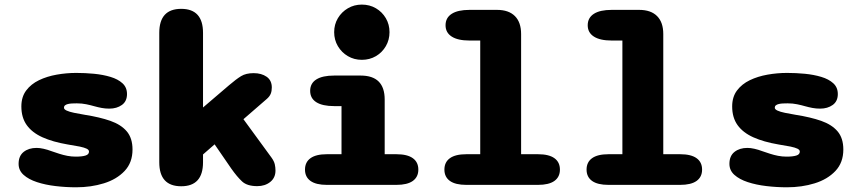

<svg xmlns="http://www.w3.org/2000/svg" viewBox="-20 -805 3754 836"><path d="M311.5 10.5Q266.5 10.5 222 5.2Q177.5 0 141 -12Q104.5 -24 82.8 -43.5Q61 -63 61 -91.5Q61 -126 83 -143.5Q105 -161 139.5 -161Q153 -161 169.8 -157.2Q186.5 -153.5 205 -146.5Q221 -141 238 -135.5Q255 -130 273 -126.5Q291 -123 309.5 -123Q337.5 -123 352.5 -127.8Q367.5 -132.5 367.5 -145Q367.5 -152.5 357.5 -157.5Q347.5 -162.5 327 -166.8Q306.5 -171 274.5 -176Q210 -187 165 -207.2Q120 -227.5 96.5 -260.2Q73 -293 73 -341.5Q73 -383 94 -411Q115 -439 149.8 -455.8Q184.5 -472.5 227 -480Q269.5 -487.5 312 -487.5Q350.5 -487.5 389.5 -483.8Q428.5 -480 461 -470.2Q493.5 -460.5 513.2 -442.5Q533 -424.5 533 -395.5Q533 -364 510.8 -348Q488.5 -332 456 -332Q438.5 -332 422.5 -335Q406.5 -338 390.5 -342.5Q375 -347 355.8 -351Q336.5 -355 314.5 -355Q303.5 -355 293.5 -354.5Q283.5 -354 275.5 -352Q267.5 -350 263 -346.2Q258.5 -342.5 258.5 -336Q258.5 -329 270.2 -323.5Q282 -318 302.5 -313.8Q323 -309.5 350 -305Q414 -295 460.5 -278.8Q507 -262.5 532 -233Q557 -203.5 557 -154Q557 -97 522.5 -60.5Q488 -24 432.2 -6.8Q376.5 10.5 311.5 10.5Z M769 6Q673.5 6 673.5 -98.5V-662Q673.5 -766.5 769 -766.5Q864 -766.5 864 -662V-337L977.5 -434Q1008.5 -460.5 1029.8 -473.5Q1051 -486.5 1084.5 -486.5Q1118.5 -486.5 1141 -470.8Q1163.5 -455 1163.5 -424Q1163.5 -408.5 1158.8 -396.8Q1154 -385 1142 -374.5L1040 -286L1162 -119Q1173.5 -103 1176.5 -89.5Q1179.5 -76 1179.5 -62.5Q1179.5 -31 1156.8 -12.8Q1134 5.5 1100 5.5Q1056 5.5 1034 -15Q1012 -35.5 987 -71L914.5 -176.5L864 -132.5V-98.5Q864 6 769 6Z M1403 -133.5H1467V-343H1435Q1384 -343 1357.2 -360Q1330.5 -377 1330.5 -409.5Q1330.5 -442 1357.2 -459Q1384 -476 1435 -476H1550.5Q1655 -476 1655 -371.5V-133.5H1706Q1753.5 -133.5 1777.5 -116.2Q1801.5 -99 1801.5 -66.5Q1801.5 -34.5 1777.5 -17.2Q1753.5 0 1706 0H1403Q1356 0 1332 -17.2Q1308 -34.5 1308 -66.5Q1308 -99 1332 -116.2Q1356 -133.5 1403 -133.5ZM1435 -665Q1435 -698.5 1451.2 -725.8Q1467.5 -753 1494.8 -769Q1522 -785 1555.5 -785Q1589.5 -785 1616.8 -769Q1644 -753 1660 -725.8Q1676 -698.5 1676 -665Q1676 -631.5 1660 -604Q1644 -576.5 1616.8 -560.5Q1589.5 -544.5 1555.5 -544.5Q1522 -544.5 1494.8 -560.5Q1467.5 -576.5 1451.2 -604Q1435 -631.5 1435 -665Z M2010.5 0Q1963 0 1939 -17.2Q1915 -34.5 1915 -66.5Q1915 -99 1939 -116.2Q1963 -133.5 2010.5 -133.5H2071V-628.5H2024.5Q1973.5 -628.5 1946.8 -645.8Q1920 -663 1920 -695Q1920 -727.5 1946.8 -744.8Q1973.5 -762 2024.5 -762H2144Q2195 -762 2222 -735Q2249 -708 2249 -657V-133.5H2322.5Q2370 -133.5 2394 -116.2Q2418 -99 2418 -66.5Q2418 -34.5 2394 -17.2Q2370 0 2322.5 0Z M2629.5 0Q2582 0 2558 -17.2Q2534 -34.5 2534 -66.5Q2534 -99 2558 -116.2Q2582 -133.5 2629.5 -133.5H2690V-628.5H2643.5Q2592.5 -628.5 2565.8 -645.8Q2539 -663 2539 -695Q2539 -727.5 2565.8 -744.8Q2592.5 -762 2643.5 -762H2763Q2814 -762 2841 -735Q2868 -708 2868 -657V-133.5H2941.5Q2989 -133.5 3013 -116.2Q3037 -99 3037 -66.5Q3037 -34.5 3013 -17.2Q2989 0 2941.5 0Z M3406.5 10.5Q3361.5 10.5 3317 5.2Q3272.5 0 3236 -12Q3199.5 -24 3177.8 -43.5Q3156 -63 3156 -91.5Q3156 -126 3178 -143.5Q3200 -161 3234.5 -161Q3248 -161 3264.8 -157.2Q3281.5 -153.5 3300 -146.5Q3316 -141 3333 -135.5Q3350 -130 3368 -126.5Q3386 -123 3404.5 -123Q3432.5 -123 3447.5 -127.8Q3462.5 -132.5 3462.5 -145Q3462.5 -152.5 3452.5 -157.5Q3442.5 -162.5 3422 -166.8Q3401.5 -171 3369.5 -176Q3305 -187 3260 -207.2Q3215 -227.5 3191.5 -260.2Q3168 -293 3168 -341.5Q3168 -383 3189 -411Q3210 -439 3244.8 -455.8Q3279.5 -472.5 3322 -480Q3364.5 -487.5 3407 -487.5Q3445.5 -487.5 3484.5 -483.8Q3523.5 -480 3556 -470.2Q3588.5 -460.5 3608.2 -442.5Q3628 -424.5 3628 -395.5Q3628 -364 3605.8 -348Q3583.5 -332 3551 -332Q3533.5 -332 3517.5 -335Q3501.5 -338 3485.5 -342.5Q3470 -347 3450.8 -351Q3431.5 -355 3409.5 -355Q3398.5 -355 3388.5 -354.5Q3378.5 -354 3370.5 -352Q3362.5 -350 3358 -346.2Q3353.5 -342.5 3353.5 -336Q3353.5 -329 3365.2 -323.5Q3377 -318 3397.5 -313.8Q3418 -309.5 3445 -305Q3509 -295 3555.5 -278.8Q3602 -262.5 3627 -233Q3652 -203.5 3652 -154Q3652 -97 3617.5 -60.5Q3583 -24 3527.2 -6.8Q3471.5 10.5 3406.5 10.5Z"/></svg>

Font: Sono Monospace ExtraBold
Style: Regular
Weight: 800
Version: Version 2.112